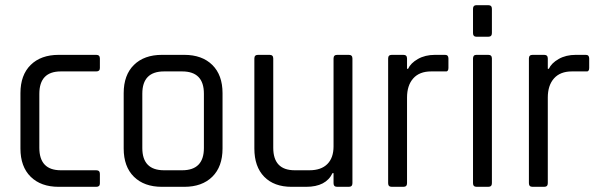

<svg xmlns="http://www.w3.org/2000/svg" viewBox="-20 -722 2318 742"><path d="M366 -50V-13Q366 0 352 0H207Q138 0 98.5 -39Q59 -78 59 -148V-362Q59 -432 98.5 -471Q138 -510 207 -510H352Q366 -510 366 -496V-459Q366 -446 352 -446H215Q132 -446 132 -359V-151Q132 -64 215 -64H352Q366 -64 366 -50Z M692 0H606Q537 0 497.5 -39Q458 -78 458 -148V-362Q458 -432 497.5 -471Q537 -510 606 -510H692Q761 -510 800.5 -471Q840 -432 840 -362V-148Q840 -78 800.5 -39Q761 0 692 0ZM614 -64H684Q768 -64 768 -150V-360Q768 -446 684 -446H614Q530 -446 530 -360V-150Q530 -64 614 -64Z M1163 0H1107Q1039 0 1001 -39Q963 -78 963 -148V-496Q963 -510 977 -510H1022Q1036 -510 1036 -496V-151Q1036 -64 1119 -64H1176Q1221 -64 1245 -88Q1269 -112 1269 -156V-496Q1269 -510 1283 -510H1328Q1342 -510 1342 -496V-14Q1342 0 1328 0H1283Q1269 0 1269 -14V-53H1265Q1240 0 1163 0Z M1539 0H1494Q1480 0 1480 -14V-496Q1480 -510 1494 -510H1539Q1553 -510 1553 -496V-456H1557Q1567 -478 1595 -494Q1623 -510 1661 -510H1700Q1713 -510 1713 -496V-459Q1713 -452 1710 -448.5Q1707 -445 1700 -446H1646Q1601 -446 1577 -419Q1553 -392 1553 -345V-14Q1553 0 1539 0Z M1808 -594V-688Q1808 -702 1821 -702H1867Q1881 -702 1881 -688V-594Q1881 -580 1867 -580H1821Q1808 -580 1808 -594ZM1808 -14V-496Q1808 -510 1821 -510H1867Q1881 -510 1881 -496V-14Q1881 0 1867 0H1822Q1808 0 1808 -14Z M2083 0H2038Q2024 0 2024 -14V-496Q2024 -510 2038 -510H2083Q2097 -510 2097 -496V-456H2101Q2111 -478 2139 -494Q2167 -510 2205 -510H2244Q2257 -510 2257 -496V-459Q2257 -452 2254 -448.5Q2251 -445 2244 -446H2190Q2145 -446 2121 -419Q2097 -392 2097 -345V-14Q2097 0 2083 0Z"/></svg>

Font: Rajdhani Medium
Style: Regular
Weight: 500
Designer: Satya Rajpurohit, Jyotish Sonowal
Foundry: Indian Type Foundry
Version: Version 1.201 February 1, 2022